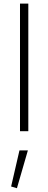

<svg xmlns="http://www.w3.org/2000/svg" viewBox="-20 -708 260 1036"><path d="M40 298.3 71.3 307.6 130.4 103.5H85ZM132.8 -688.5H87.9V0H132.8Z"/></svg>

Font: Estedad ExtraLight
Style: Regular
Weight: 200
Designer: Amin Abedi
Version: Version 7.3